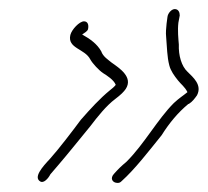

<svg xmlns="http://www.w3.org/2000/svg" viewBox="-20 -454 458 423"><path d="M135 -377C128 -347 167 -347 179 -323C184 -314 198 -299 207 -293C215 -288 231 -278 235 -267C231 -262 227 -259 222 -255C200 -237 179 -214 158 -190C141 -167 109 -125 90 -104C73 -86 53 -63 69 -54C76 -50 86 -60 91 -70L109 -91C128 -113 160 -153 179 -176C195 -197 214 -221 234 -236C246 -245 253 -252 257 -258C274 -284 243 -304 226 -316C219 -322 207 -329 203 -341C194 -357 179 -368 161 -378C165 -381 173 -385 174 -390C176 -400 173 -407 165 -407C155 -407 138 -389 135 -377ZM179 -176V-177ZM232 -72C221 -61 228 -51 239 -51C243 -51 245 -52 248 -55C277 -81 307 -120 336 -156C353 -183 372 -206 395 -225H396C404 -230 409 -237 414 -244C426 -267 405 -284 393 -296C380 -308 373 -332 374 -356C373 -368 371 -387 373 -404L376 -420C376 -427 373 -434 365 -434C358 -434 350 -425 349 -417L347 -402C346 -392 345 -382 346 -373C348 -350 348 -329 353 -310C356 -298 364 -287 372 -277C379 -268 387 -263 393 -251C382 -242 376 -239 363 -227C327 -191 298 -137 259 -98C246 -87 241 -82 232 -72ZM414 -243V-244Z"/></svg>

Font: Stray Cat
Style: LtExtObl
Weight: 300
Version: Version 1.0